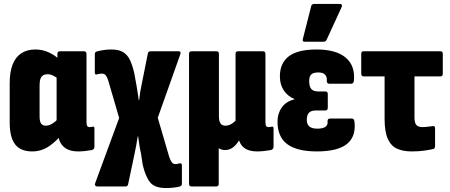

<svg xmlns="http://www.w3.org/2000/svg" viewBox="-20 -757 2271 970"><path d="M143 8Q84 8 56.5 -27.5Q29 -63 29 -138V-337Q29 -393 43.5 -430.5Q58 -468 87 -487.5Q116 -507 159 -507Q194 -507 226 -492.5Q258 -478 283 -454L278 -356Q263 -368 248.5 -375Q234 -382 221 -382Q207 -382 198 -376.5Q189 -371 184.5 -359Q180 -347 180 -327V-169Q180 -144 187.5 -133Q195 -122 212 -122Q227 -122 243.5 -132Q260 -142 278 -161L296 -84Q268 -46 229 -19Q190 8 143 8ZM375 8Q325 8 299 -18Q273 -44 273 -94V-111L266 -128V-413L270 -445V-485Q270 -498 283 -498H403Q417 -498 417 -485V-142Q417 -126 420.5 -120.5Q424 -115 433 -115Q439 -115 442 -115.5Q445 -116 449 -117Q457 -119 457 -109V-15Q457 -3 444 1Q427 4 409.5 6Q392 8 375 8Z M818 193Q763 193 739.5 165.5Q716 138 701 76L692 17Q687 -4 684 -24.5Q681 -45 678 -68H676Q672 -45 668.5 -24.5Q665 -4 660 19L627 175Q625 185 614 185H470Q464 185 461 180Q458 175 461 168L582 -161L526 -353Q520 -370 513.5 -377.5Q507 -385 495 -385Q488 -385 482 -384Q476 -383 469 -381Q459 -378 459 -391V-483Q459 -494 469 -497Q484 -501 502.5 -504Q521 -507 542 -507Q581 -507 603 -493Q625 -479 637 -453Q649 -427 658 -389L670 -323Q673 -306 675.5 -288.5Q678 -271 681 -251H683Q685 -271 688 -290Q691 -309 695 -327L727 -487Q729 -498 741 -498H882Q896 -498 891 -483L777 -162L835 36Q842 56 849 64Q856 72 866 72Q872 72 877.5 70.5Q883 69 889 68Q899 67 899 79V172Q899 182 889 185Q875 189 856.5 191Q838 193 818 193Z M948 185Q935 185 935 172V-485Q935 -498 948 -498H1073Q1086 -498 1086 -485V-171Q1086 -145 1094 -133.5Q1102 -122 1119 -122Q1133 -122 1146 -129Q1159 -136 1170 -147V-485Q1170 -498 1183 -498H1308Q1321 -498 1321 -485V-142Q1321 -126 1324.5 -120.5Q1328 -115 1337 -115Q1342 -115 1345.5 -115.5Q1349 -116 1353 -117Q1362 -119 1362 -108V-15Q1362 -3 1349 1Q1332 4 1314 6Q1296 8 1279 8Q1244 8 1221 -5Q1198 -18 1188 -47V-48Q1174 -25 1156.5 -12Q1139 1 1118 1Q1108 1 1099.5 -1.5Q1091 -4 1085 -8V172Q1085 185 1072 185Z M1581 8Q1481 8 1431.5 -28.5Q1382 -65 1382 -143Q1382 -184 1404 -214.5Q1426 -245 1467 -255V-257Q1433 -271 1413.5 -300.5Q1394 -330 1394 -371Q1394 -438 1439 -472.5Q1484 -507 1579 -507Q1678 -507 1726.5 -466Q1775 -425 1768 -349Q1766 -334 1755 -334H1644Q1631 -334 1631 -348Q1633 -368 1622.5 -379.5Q1612 -391 1588 -391Q1562 -391 1552 -380.5Q1542 -370 1542 -348Q1542 -320 1552.5 -307.5Q1563 -295 1589 -295H1624Q1636 -295 1636 -282V-213Q1636 -199 1624 -199H1577Q1552 -199 1541 -187.5Q1530 -176 1530 -151Q1530 -129 1543 -118Q1556 -107 1583 -107Q1609 -107 1623 -115.5Q1637 -124 1635 -144Q1634 -158 1647 -158H1759Q1769 -158 1771 -141Q1779 -66 1732 -29Q1685 8 1581 8ZM1520 -546Q1506 -546 1510 -560L1552 -725Q1553 -732 1557.5 -734.5Q1562 -737 1568 -737H1696Q1713 -737 1705 -719L1630 -556Q1626 -546 1613 -546Z M2060 8Q2016 8 1985.5 -6Q1955 -20 1939 -56Q1923 -92 1923 -156V-371H1818Q1805 -371 1805 -385V-485Q1805 -498 1817 -498H2205Q2217 -498 2217 -485V-385Q2217 -371 2205 -371H2074V-164Q2074 -137 2083 -126Q2092 -115 2115 -115Q2129 -115 2143.5 -117Q2158 -119 2168 -120Q2178 -121 2178 -109V-19Q2178 -6 2168 -4Q2150 0 2123 4Q2096 8 2060 8Z"/></svg>

Font: Sofia Sans Condensed Black
Style: Regular
Weight: 900
Designer: Botio Nikoltchev, Ani Petrova
Foundry: lettersoup
Version: Version 4.101